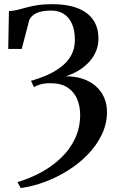

<svg xmlns="http://www.w3.org/2000/svg" viewBox="-20 -772 581 945"><path d="M82 153.5 66 124.5Q127.5 106 182.8 76Q238 46 281.5 4Q325 -38 349.8 -91Q374.5 -144 374.5 -207.5Q374.5 -248.5 360 -283.8Q345.5 -319 313.2 -340.8Q281 -362.5 227.5 -362.5Q200 -362.5 178.5 -356.5Q157 -350.5 147.5 -342.5L132.5 -374Q173 -385.5 211.5 -402.2Q250 -419 281 -443Q312 -467 330.2 -499.5Q348.5 -532 348.5 -575Q348.5 -624 333.8 -656Q319 -688 293 -704Q267 -720 233 -720Q186 -720 159.8 -707.5Q133.5 -695 124 -673.5L87 -531H20.5L24 -717.5Q46.5 -718.5 67.2 -723.8Q88 -729 111.5 -735.5Q135 -742 165.8 -746.8Q196.5 -751.5 238.5 -751.5Q309.5 -751.5 360 -732.5Q410.5 -713.5 437.5 -675.8Q464.5 -638 464.5 -582Q464.5 -545 450.2 -514.5Q436 -484 412.2 -460.5Q388.5 -437 360 -421Q331.5 -405 303 -396.5Q349 -397 387 -384.2Q425 -371.5 452 -347.5Q479 -323.5 493.2 -290.2Q507.5 -257 506.5 -216.5Q505.5 -159.5 480.2 -107.8Q455 -56 412.5 -12Q370 32 315.8 66.2Q261.5 100.5 201.5 123Q141.5 145.5 82 153.5Z"/></svg>

Font: Merriweather 120pt SemiBold
Style: Regular
Weight: 600
Version: Version 2.100